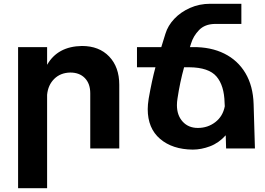

<svg xmlns="http://www.w3.org/2000/svg" viewBox="-20 -788 1404 1019"><path d="M613 -338V0H459V-293Q459 -344 430.5 -373.5Q402 -403 353 -403Q301 -402 268 -369.5Q235 -337 230 -285V211H76V-538H230V-444Q286 -542 415 -544Q506 -544 559.5 -488Q613 -432 613 -338Z M1180 0 1178 -70Q1141 -29 1094.5 -11.5Q1048 6 1003 6Q895 5 829.5 -51Q764 -107 764 -209Q764 -232 769 -264Q786 -361 805 -431H707V-538H836L858 -609Q871 -652 905 -688Q939 -724 988.5 -746Q1038 -768 1096 -768H1261V-661H1120Q1067 -660 1036.5 -628.5Q1006 -597 994 -557L988 -538H1004Q1099 -539 1170.5 -503.5Q1242 -468 1282.5 -400Q1323 -332 1326 -236L1333 0ZM1173 -224 1172 -242Q1170 -334 1129 -382Q1088 -430 985 -431H957Q935 -352 922 -265Q919 -247 919 -230Q919 -176 949.5 -142.5Q980 -109 1030 -109Q1083 -109 1123 -140Q1163 -171 1173 -224Z"/></svg>

Font: Montserrat arm2 SemiBold
Style: Regular
Weight: 600
Designer: Julieta Ulanovsky
Foundry: Julieta Ulanovsky
Version: Version 6.000